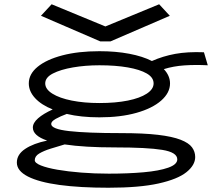

<svg xmlns="http://www.w3.org/2000/svg" viewBox="-20 -708 1040 900"><path d="M446 -158Q403 -158 364.5 -162Q326 -166 293 -174Q263 -163 241.5 -151Q220 -139 220 -127Q220 -103 304 -93.5Q388 -84 548 -84Q653 -84 720.5 -76Q788 -68 826.5 -53Q865 -38 880 -17.5Q895 3 895 28Q895 66 854 99Q813 132 723.5 152Q634 172 488 172Q355 172 259 159Q163 146 111 119.5Q59 93 59 54Q59 16 98 -10Q137 -36 201 -49Q134 -72 134 -110Q134 -132 158.5 -153.5Q183 -175 227 -195Q174 -216 144.5 -248Q115 -280 115 -317Q115 -361 156.5 -395Q198 -429 272.5 -448.5Q347 -468 446 -468Q523 -468 586 -456Q649 -444 692 -422Q744 -445 801.5 -455.5Q859 -466 936 -463L954 -402Q896 -405 844.5 -401.5Q793 -398 748 -384Q777 -353 777 -317Q777 -273 735.5 -236.5Q694 -200 619.5 -179Q545 -158 446 -158ZM446 -225Q522 -225 579 -236.5Q636 -248 668 -269Q700 -290 700 -317Q700 -345 668 -363.5Q636 -382 579 -392Q522 -402 446 -402Q380 -402 322 -392Q264 -382 228 -363.5Q192 -345 192 -317Q192 -290 225.5 -269Q259 -248 316.5 -236.5Q374 -225 446 -225ZM143 43Q143 56 171.5 67.5Q200 79 249 87.5Q298 96 360.5 101Q423 106 490 106Q581 106 653.5 99.5Q726 93 768.5 78Q811 63 811 39Q811 6 740.5 -5.5Q670 -17 518 -17Q448 -17 388.5 -20.5Q329 -24 283 -31Q249 -21 217 -11Q185 -1 164 11.5Q143 24 143 43ZM222 -688 474 -584 726 -688 776 -634 498 -514H450L172 -634Z"/></svg>

Font: Inconsolata UltraExpanded Thin
Style: Regular
Weight: 100
Width: 9
Monospace: yes
Designer: Raph Levien, Cyreal, Brenton Simpson
Foundry: Raph Levien, Cyreal, Google
Version: Version 3.100; ttfautohint (v1.8.4.7-5d5b)